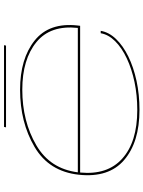

<svg xmlns="http://www.w3.org/2000/svg" viewBox="101 -810 714 956"><g transform="rotate(-90 458.0 -332.0)"><path d="M389 5.5Q228 5.5 139 -71Q50 -147.5 66 -296.5Q82 -445 204.5 -517Q327 -589 489 -589Q643.5 -589 734.2 -516.5Q825 -444 809 -302Q808 -293 807.5 -290H77Q64 -154.5 145.5 -81Q228.5 -5.5 388.5 -5.5Q461.5 -5.5 527.2 -19.2Q593 -33 645.5 -57.8Q698 -82.5 731 -115.8Q764 -149 770.5 -187.5H782.5Q775.5 -146.5 742 -111.5Q708.5 -76.5 655 -50.2Q601.5 -24 533.5 -9.2Q465.5 5.5 389 5.5ZM78 -301.5H797Q811.5 -437.5 727 -507Q641 -578 489.5 -578Q332 -578 212.5 -508Q95.5 -439.5 78 -301.5ZM302 -659 304 -669H711L709 -659Z"/></g></svg>

Font: Anybody UltraExpanded Thin
Style: Italic
Weight: 100
Width: 9
Italic angle: -10°
Designer: Tyler Finck
Foundry: Etcetera Type Company
Version: Version 1.010; ttfautohint (v1.8.3) -l 8 -r 50 -G 200 -x 14 